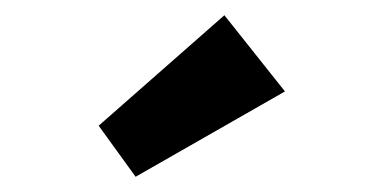

<svg xmlns="http://www.w3.org/2000/svg" viewBox="-20 -697 513 252"><path d="M158 -465 109.5 -532 274.5 -677 354 -577Z"/></svg>

Font: Lucymar Sans ExtraBold
Style: Regular
Weight: 800
Foundry: The League of Moveable Type (original font) / Main changes by Cristiano Sobral with portions from Mirco Monsees
Version: Version 2.001;August 30, 2020;FontCreator 13.0.0.2681 64-bit